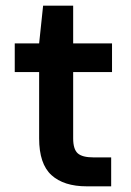

<svg xmlns="http://www.w3.org/2000/svg" viewBox="-20 -657 461 677"><path d="M286 0Q205 0 161.5 -39.5Q118 -79 118 -169V-403H32V-504H118L132 -637H238V-504H375V-403H238V-169Q238 -131 254 -116.5Q270 -102 310 -102H372V0Z"/></svg>

Font: AWOL-DM SemiBold
Style: Regular
Weight: 600
Designer: Colophon Foundry, Jonny Pinhorn, Mikhail Sharanda
Foundry: Colophon Foundry
Version: Version 1.000;Glyphs 3.2.3 (3260)